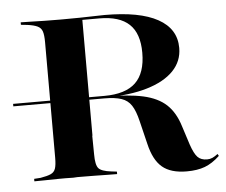

<svg xmlns="http://www.w3.org/2000/svg" viewBox="-61 -623 807 686"><g transform="rotate(-5 343.0 -280.0)"><path d="M-15.3 -274.2V-283.1H187.1V-274.2ZM117.7 -145.2V-492.7Q117.7 -518.5 113.3 -531.5Q108.9 -544.4 96.4 -550.4Q83.9 -556.5 59.7 -559.7L37.1 -562.1V-571Q52.4 -571 74.2 -570.2Q96 -569.4 122.2 -569Q148.4 -568.5 176.6 -568.5H187.1Q221 -568.5 249.6 -569Q278.2 -569.4 300.8 -570.2Q323.4 -571 337.9 -571Q463.7 -571 528.6 -535.1Q593.5 -499.2 593.5 -430.6Q593.5 -383.1 560.5 -348.8Q527.4 -314.5 465.3 -296Q403.2 -277.4 317.7 -277.4H192.7V-283.1H312.1Q387.9 -283.1 424.2 -317.7Q460.5 -352.4 460.5 -425Q460.5 -494.4 425.4 -527.4Q390.3 -560.5 318.5 -560.5H257.3V-145.2ZM582.3 11.3Q525 11.3 494.4 -14.5Q463.7 -40.3 450 -99.2L429.8 -182.3Q421 -219.4 408.1 -239.1Q395.2 -258.9 372.2 -266.5Q349.2 -274.2 311.3 -274.2H208.1V-280.6H310.5Q397.6 -280.6 450.4 -269Q503.2 -257.3 533.5 -229Q563.7 -200.8 579 -150.8L600.8 -83.1Q612.1 -50 624.2 -37.5Q636.3 -25 658.1 -25Q668.5 -25 677.4 -29Q686.3 -33.1 696.8 -41.1L700.8 -33.9Q674.2 -8.9 647.2 1.2Q620.2 11.3 582.3 11.3ZM175.8 -1.6Q147.6 -2.4 121.4 -2Q95.2 -1.6 73.4 -1.2Q51.6 -0.8 36.3 -0.8V-9.7L59.7 -11.3Q83.9 -15.3 96.4 -21Q108.9 -26.6 113.3 -39.5Q117.7 -52.4 117.7 -78.2V-145.2H256.5L257.3 -78.2Q257.3 -40.3 267.7 -28.2Q278.2 -16.1 312.9 -12.1L333.1 -9.7V-0.8Q317.7 -0.8 297.2 -1.2Q276.6 -1.6 251.6 -2Q226.6 -2.4 198.4 -2.4H190.3Z"/></g></svg>

Font: Playfair 144pt SemiExpanded ExtraBold
Style: Regular
Weight: 800
Width: 6
Designer: Claus Eggers Sørensen
Foundry: Claus Eggers Sørensen
Version: Version 2.203